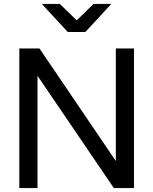

<svg xmlns="http://www.w3.org/2000/svg" viewBox="-20 -963 784 983"><path d="M172 0H79V-715H182L600 -99H573V-715H666V0H563L144 -616H172ZM194 -943H286L418 -815H328L459 -943H550L417 -799H327Z"/></svg>

Font: Wix Madefor Display Medium
Style: Regular
Weight: 500
Designer: Dalton Maag Ltd
Foundry: Dalton Maag Ltd
Version: Version 3.100